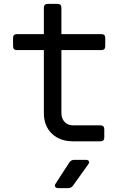

<svg xmlns="http://www.w3.org/2000/svg" viewBox="-20 -725 640 985"><path d="M355 0Q287 0 246 -39.5Q205 -79 205 -145V-468H67Q47 -468 47 -488V-530Q47 -550 67 -550H205V-685Q205 -705 225 -705H275Q295 -705 295 -685V-550H500Q520 -550 520 -530V-488Q520 -468 500 -468H295V-145Q295 -117 311.5 -99.5Q328 -82 355 -82H495Q515 -82 515 -62V-20Q515 0 495 0ZM279 240Q267 240 263 233Q259 226 266 216L336 108Q345 95 361 95H420Q432 95 436 102Q440 109 432 119L354 228Q345 240 330 240Z"/></svg>

Font: Pitagon Sans Mono
Style: Regular
Weight: 400
Monospace: yes
Designer: Travis Tran
Foundry: Pitagon
Version: Version 1.001;gftools[0.9.26]